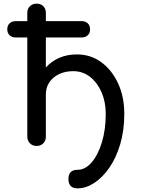

<svg xmlns="http://www.w3.org/2000/svg" viewBox="-20 -801 782 1055"><path d="M406 234Q381 234 368.5 221Q356 208 356 183Q356 132 406 132Q448 132 483 92Q518 52 539.5 -18Q561 -88 561 -176Q561 -241 538 -294Q515 -347 475 -378.5Q435 -410 382 -410Q338 -410 304 -393.5Q270 -377 251 -348.5Q232 -320 232 -282V-50Q232 -28 218 -13.5Q204 1 181 1Q159 1 144.5 -13.5Q130 -28 130 -50V-595H67Q46 -595 33 -607Q20 -619 20 -640Q20 -661 33 -673Q46 -685 67 -685H130V-730Q130 -753 144.5 -767Q159 -781 181 -781Q204 -781 218 -767Q232 -753 232 -730V-685H428Q449 -685 462 -673Q475 -661 475 -640Q475 -619 462 -607Q449 -595 428 -595H232V-430Q262 -464 305.5 -483Q349 -502 402 -502Q479 -502 537.5 -458.5Q596 -415 629.5 -341.5Q663 -268 663 -176Q663 -84 640.5 -8.5Q618 67 580.5 121Q543 175 497.5 204.5Q452 234 406 234Z"/></svg>

Font: Comfortaa
Style: Bold
Weight: 700
Designer: Johan Aakerlund
Foundry: Johan Aakerlund
Version: Version 3.104; ttfautohint (v1.8.1.43-b0c9)